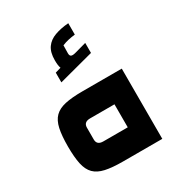

<svg xmlns="http://www.w3.org/2000/svg" viewBox="-198 -983 1035 1113"><g transform="rotate(-30 320.0 -426.5)"><path d="M299 0Q228 0 182.5 -10Q137 -20 111.5 -45.5Q86 -71 76 -117Q66 -163 66 -235Q66 -307 76 -353Q86 -399 111.5 -424.5Q137 -450 182.5 -460Q228 -470 299 -470H562V0ZM259 -158H422V-312H259Q237 -312 226.5 -302.5Q216 -293 216 -275V-195Q216 -177 226.5 -167.5Q237 -158 259 -158ZM219 -576V-641L257 -652Q253 -663 251.5 -676Q250 -689 250 -706Q250 -759 271.5 -789.5Q293 -820 333 -834.5Q373 -849 425 -853V-777Q400 -774 379.5 -769.5Q359 -765 337 -756L336 -703Q336 -687 344.5 -682.5Q353 -678 373 -683L453 -705V-638Z"/></g></svg>

Font: Changa
Style: Bold
Weight: 700
Designer: Eduardo Rodriguez Tunni
Foundry: Eduardo Rodriguez Tunni
Version: Version 3.002; ttfautohint (v1.8.2)